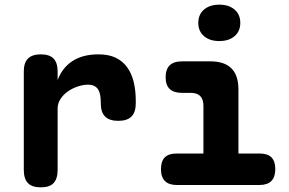

<svg xmlns="http://www.w3.org/2000/svg" viewBox="-20 -793 1240 823"><path d="M155 10Q117 10 99.5 -8.5Q82 -27 82 -65V-487Q82 -524 100 -542Q118 -560 155 -560Q192 -560 209.5 -542Q227 -524 227 -487V-450Q247 -503 291 -531.5Q335 -560 402 -560Q445 -560 475 -546Q505 -532 524.5 -505.5Q544 -479 553 -442Q562 -405 562 -360V-350Q562 -312 543.5 -293.5Q525 -275 487 -275Q449 -275 430.5 -293.5Q412 -312 412 -350V-352Q412 -368 410 -382Q408 -396 402.5 -406.5Q397 -417 386 -423.5Q375 -430 357 -430Q337 -430 314 -422.5Q291 -415 271.5 -401.5Q252 -388 239.5 -369Q227 -350 227 -328V-65Q227 -27 210 -8.5Q193 10 155 10Z M1093 -135Q1127 -135 1143.5 -118.5Q1160 -102 1160 -68Q1160 -34 1143 -17Q1126 0 1092 0H738Q704 0 687 -17Q670 -34 670 -68Q670 -102 686.5 -118.5Q703 -135 737 -135H852V-339Q852 -367 838.5 -381Q825 -395 797 -395H760Q725 -395 707.5 -411.5Q690 -428 690 -462Q690 -496 707.5 -513Q725 -530 760 -530H882Q942 -530 972 -500Q1002 -470 1002 -410V-135ZM920 -617Q879 -617 854.5 -638Q830 -659 830 -695Q830 -731 854.5 -752Q879 -773 920 -773Q961 -773 985.5 -752Q1010 -731 1010 -695Q1010 -659 985.5 -638Q961 -617 920 -617Z"/></svg>

Font: Maple Mono NL ExtraBold
Style: Regular
Weight: 800
Monospace: yes
Designer: subframe7536
Version: Version 7.000